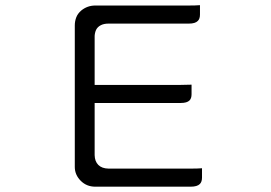

<svg xmlns="http://www.w3.org/2000/svg" viewBox="-20 -719 1040 737"><path d="M755.4 -73.2Q739.7 -71.8 711.9 -71.8H396.5Q371.1 -72.3 357.4 -85.9Q343.8 -99.6 343.3 -123.5V-124V-323.7H673.8Q697.8 -323.7 707.5 -333.5Q715.3 -341.3 715.3 -357.4V-394Q700.2 -393.1 673.8 -393.1H343.3V-576.2Q343.3 -577.1 343.3 -579.1Q343.3 -581.1 343.5 -584.2Q343.8 -587.4 344.5 -590.8Q345.2 -594.2 346.2 -597.7Q347.2 -601.1 348.6 -604Q354.5 -616.2 367.7 -622.6Q379.4 -628.4 396.5 -628.4H705.1Q729.5 -628.4 739.3 -638.7Q747.6 -646.5 747.6 -663.1V-699.2Q731.9 -697.8 705.1 -697.8H345.7Q315.4 -697.8 292 -678.7Q278.3 -667 272.7 -652.3Q267.1 -637.7 267.1 -621.1V-78.1Q267.1 -47.9 290 -24.9Q312.5 -2.4 345.7 -2.4H711.9Q736.8 -2.4 747.1 -12.7Q755.4 -21 755.4 -37.1Z"/></svg>

Font: YuPearl-ExtraLight
Style: ExtraLight
Weight: 200
Designer: Max Yao
Foundry: Max-Everyday
Version: Version 1.011; ttfautohint (v1.8.3)